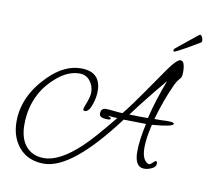

<svg xmlns="http://www.w3.org/2000/svg" viewBox="-80 -734 981 905"><g transform="rotate(10 410.5 -281.5)"><path d="M186 82Q111 82 68 33Q25 -16 25 -92Q25 -214 128 -317Q202 -391 282 -391Q377 -391 377 -298Q377 -270 367 -239Q354 -196 333 -196Q325 -196 325 -205Q325 -209 337 -239Q348 -270 348 -287Q348 -319 329 -342.5Q310 -366 279 -366Q226 -366 174 -323Q151 -304 132.5 -282Q114 -260 100 -234Q64 -167 64 -84Q64 -22 91 14Q123 56 182 56Q256 56 354 -36Q401 -80 490 -190Q486 -190 478 -190.5Q470 -191 457 -192L447 -193H445Q460 -186 460 -182Q460 -176 446 -176Q406 -176 406 -196Q406 -223 430 -223Q443 -223 470 -220Q497 -217 510 -217Q529 -240 550.5 -269.5Q572 -299 597 -335L681 -456Q719 -510 737 -510Q758 -510 758 -456Q758 -432 749 -424Q737 -412 726 -389Q707 -348 691.5 -305Q676 -262 663 -216H697Q701 -216 705.5 -216.5Q710 -217 717 -217H731Q757 -217 757 -209Q757 -195 656 -187Q648 -153 644 -125.5Q640 -98 640 -76Q640 -19 668 -4Q672 -2 674 -2Q681 -2 691 -12Q701 -22 704 -22Q711 -22 711 -10Q711 6 690 15Q672 23 655 23Q610 23 610 -52Q610 -104 628 -186L521 -188Q319 82 186 82ZM632 -215Q654 -306 691 -402Q652 -356 615 -309.5Q578 -263 543 -216H561Q569 -216 575.5 -215.5Q582 -215 587 -215ZM699 -545Q695 -545 695 -550Q695 -555 699 -559Q704 -563 721 -577Q738 -591 758 -607Q778 -623 789 -632Q796 -637 800.5 -641Q805 -645 806 -645Q811 -645 815.5 -637.5Q820 -630 821 -621.5Q822 -613 818 -610Q807 -603 789 -592.5Q771 -582 751.5 -571Q732 -560 717.5 -552.5Q703 -545 699 -545Z"/></g></svg>

Font: Petemoss
Style: Regular
Weight: 400
Designer: Robert E. Leuschke
Foundry: Robert E. Leuschke
Version: Version 1.010; ttfautohint (v1.8.3)